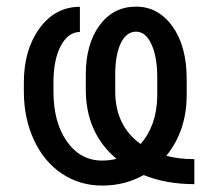

<svg xmlns="http://www.w3.org/2000/svg" viewBox="-20 -559 643 589"><path d="M576.2 5.9Q489.3 5.9 420.9 -22Q363.3 10.3 293.5 10.3Q225.1 10.3 170.2 -26.1Q115.2 -62.5 84.2 -129.4Q53.2 -196.3 53.2 -277.8V-306.2Q53.2 -406.2 101.3 -472.2Q149.4 -538.1 225.1 -538.1V-460.9Q189.5 -460.9 166.7 -418.7Q144 -376.5 144 -305.2V-277.8Q144 -183.6 185.3 -125Q226.6 -66.4 293.5 -66.4Q315.9 -66.4 337.4 -71.8Q243.2 -150.9 243.2 -284.2V-330.1Q243.2 -423.8 285.4 -481.2Q327.6 -538.6 397.5 -538.6Q465.8 -538.6 509.3 -477.8Q552.7 -417 552.7 -316.4V-268.6Q552.7 -157.7 490.2 -81.1Q528.8 -70.8 576.2 -70.8ZM333.5 -278.3Q333.5 -173.8 411.1 -117.2Q460.9 -173.3 462.4 -264.2V-321.3Q462.4 -384.8 444.6 -423.3Q426.8 -461.9 397.5 -461.9Q368.2 -461.9 351.1 -427.5Q334 -393.1 333.5 -333.5Z"/></svg>

Font: Mardoto
Style: Regular
Weight: 400
Designer: Christian Robertson, Vahan Hovhannisyan
Foundry: Google
Version: Version 1.000